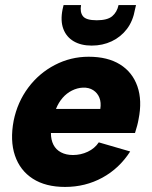

<svg xmlns="http://www.w3.org/2000/svg" viewBox="-20 -731 599 758"><path d="M237 7Q160 7 109.5 -25.5Q59 -58 39 -117Q19 -176 34 -255Q49 -328 91.5 -385Q134 -442 196.5 -474.5Q259 -507 330 -507Q405 -507 454 -476.5Q503 -446 522.5 -390Q542 -334 527 -260Q525 -248 521.5 -235Q518 -222 513 -206H181Q181 -179 191 -159.5Q201 -140 221 -129.5Q241 -119 268 -119Q299 -119 326.5 -132Q354 -145 370 -169L494 -133Q451 -66 384 -29.5Q317 7 237 7ZM376 -301Q380 -326 372.5 -345Q365 -364 348 -375Q331 -386 307 -385Q285 -384 264 -373.5Q243 -363 227 -344.5Q211 -326 201 -301ZM513 -694Q505 -648 481 -616.5Q457 -585 421 -568Q385 -551 342 -551Q300 -551 271 -568Q242 -585 230 -617Q218 -649 227 -694L231 -711H300Q295 -683 307.5 -667Q320 -651 362 -651Q404 -651 423 -667Q442 -683 448 -711H517Z"/></svg>

Font: Albert Sans ExtraBold
Style: Italic
Weight: 800
Italic angle: -11.25°
Designer: Andreas Rasmussen
Foundry: a.Foundry
Version: Version 1.025